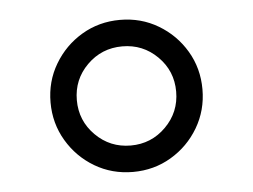

<svg xmlns="http://www.w3.org/2000/svg" viewBox="-35 -775 524 398"><g transform="rotate(-5 227.5 -576.0)"><path d="M227.3 -418Q183.6 -418 147.7 -439.3Q111.9 -460.6 90.6 -496.6Q69.2 -532.7 69.2 -576.3Q69.2 -620 90.6 -655.9Q111.9 -691.8 147.7 -713.1Q183.6 -734.4 227.3 -734.4Q271 -734.4 306.8 -713.1Q342.7 -691.8 364 -655.9Q385.3 -620 385.3 -576.3Q385.3 -532.7 364 -496.6Q342.7 -460.6 306.8 -439.3Q271 -418 227.3 -418ZM227.3 -473Q270.2 -473 300.4 -503.2Q330.6 -533.4 330.6 -576.3Q330.6 -619.3 300.4 -649.3Q270.2 -679.3 227.3 -679.3Q184.3 -679.3 154.1 -649.3Q123.9 -619.3 123.9 -576.3Q123.9 -533.4 154.1 -503.2Q184.3 -473 227.3 -473Z"/></g></svg>

Font: Inter UI Light
Style: Regular
Weight: 300
Designer: Rasmus Andersson
Foundry: rsms
Version: 3.2;8d6f07862